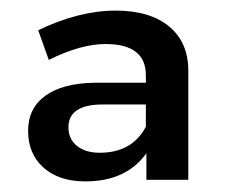

<svg xmlns="http://www.w3.org/2000/svg" viewBox="-20 -797 425 362"><path d="M198 -777Q263 -777 299 -747Q335 -717 335 -664V-458H256V-508Q218 -455 141 -455Q91 -455 62 -481Q33 -507 33 -550Q33 -593 65.5 -616.5Q98 -640 158 -641H255V-655Q255 -714 179 -714Q132 -714 72 -684L52 -740Q129 -777 198 -777ZM168 -509Q229 -509 255 -558V-600H174Q109 -600 109 -557Q109 -535 125 -522Q141 -509 168 -509Z"/></svg>

Font: Montserrat-Arabic
Style: Regular
Weight: 400
Designer: Mohamed Gaber
Foundry: Kief Type Foundry
Version: Version 5.008;PS 005.008;hotconv 1.0.88;makeotf.lib2.5.64775